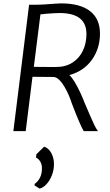

<svg xmlns="http://www.w3.org/2000/svg" viewBox="-20 -775 653 1135"><path d="M59 0 152 -747H189Q216.5 -747 246.5 -749Q276.5 -751 302 -753Q327.5 -755 341 -755Q453 -755 512 -709.5Q571 -664 571 -577Q571 -488 523 -421.2Q475 -354.5 390 -331Q404.5 -318.5 421.8 -289.8Q439 -261 454.8 -227Q470.5 -193 481 -165Q499 -123.5 513 -90.8Q527 -58 538.2 -35Q549.5 -12 559 0H475Q470.5 -7 464.5 -19.2Q458.5 -31.5 450 -50.8Q441.5 -70 430.2 -98Q419 -126 404 -165Q398 -184.5 387 -210.8Q376 -237 361.2 -262Q346.5 -287 329.5 -303.5Q312.5 -320 295 -320L172 -321L132 0ZM311 -379Q368 -379 408.2 -404.8Q448.5 -430.5 469.8 -474.8Q491 -519 491 -574Q491 -636.5 451.2 -667.2Q411.5 -698 331 -698Q319 -698 297.8 -696.8Q276.5 -695.5 254.5 -693.8Q232.5 -692 219 -690L180 -380Q191.5 -379.5 221 -379.2Q250.5 -379 311 -379ZM214 340 184 321 185 312Q205.5 297.5 216.8 274.5Q228 251.5 228 218Q228 197.5 218 180.2Q208 163 193 157L195 137L241 92Q268 101 283.5 130.2Q299 159.5 299 195Q299 229.5 287 260.5Q275 291.5 255.5 313Q236 334.5 214 340Z"/></svg>

Font: Koeln Type Sans Light
Style: Italic
Weight: 300
Italic angle: -7.5°
Designer: Eben Sorkin
Foundry: Eben Sorkin
Version: Version 2.001